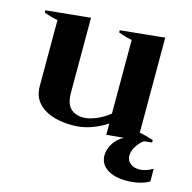

<svg xmlns="http://www.w3.org/2000/svg" viewBox="-104 -613 919 917"><g transform="rotate(15 355.5 -155.0)"><path d="M711 110V173Q691 185 661.5 192Q632 199 599 199Q537 199 502 174.5Q467 150 467 109Q467 79 485 50Q503 21 535 4L450 12V-44Q415 -20 371.5 -5Q328 10 283 10Q190 10 136.5 -26.5Q83 -63 83 -129V-457Q49 -463 15 -476V-487L235 -509V-139Q235 -85 258.5 -62Q282 -39 324 -39Q348 -39 384 -53.5Q420 -68 450 -93V-457Q418 -463 383 -476V-487L602 -509V-39Q632 -34 671 -21V-9L632 -5Q612 9 597 33Q582 57 582 79Q582 102 599 116.5Q616 131 644 131Q676 131 711 110Z"/></g></svg>

Font: Trirong Bold
Style: Regular
Weight: 700
Designer: Katatrad Team
Foundry: CadsonDemak
Version: Version 1.000